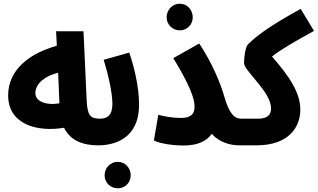

<svg xmlns="http://www.w3.org/2000/svg" viewBox="-20 -780 1716 1037"><path d="M588 -69C588 -107 564 -139 520 -139C466 -139 452 -158 448 -240L431 -611H283L287 -533C140 -492 24 -404 24 -265C24 -110 177 -65 326 -90C359 -22 426 5 510 5C558 5 588 -24 588 -69ZM171 -277C171 -329 225 -371 294 -387L301 -222C238 -210 171 -228 171 -277Z M510 5C591 5 731 -26 731 -215C731 -316 702 -427 678 -496L540 -457C562 -386 587 -284 587 -219C587 -158 560 -139 520 -139ZM616 237C656 237 686 206 686 167C686 127 656 94 616 94C576 94 545 127 545 167C545 206 576 237 616 237Z M951 -616C991 -616 1021 -648 1021 -686C1021 -727 991 -760 951 -760C911 -760 880 -727 880 -686C880 -648 911 -616 951 -616ZM1273 5C1322 5 1350 -24 1350 -69C1350 -107 1328 -139 1283 -139C1245 -139 1217 -168 1191 -260C1171 -330 1126 -440 1056 -545L916 -466C1002 -325 1031 -250 1031 -204C1031 -158 1003 -143 956 -143C922 -143 873 -149 835 -160L811 -21C851 -2 924 6 970 6C1050 6 1097 -19 1124 -57C1163 -13 1220 5 1273 5Z M1602 -187C1602 -280 1543 -367 1449 -475C1497 -512 1566 -553 1676 -613L1604 -732C1441 -643 1362 -584 1319 -540C1305 -525 1298 -468 1298 -440C1298 -418 1329 -387 1378 -326C1412 -284 1444 -237 1444 -194C1444 -165 1430 -139 1374 -139H1282L1272 5H1365C1548 5 1602 -102 1602 -187Z"/></svg>

Font: Noto Sans Arabic UI ExtraCondensed Extra
Style: Regular
Weight: 800
Width: 3
Designer: Nadine Chahine - Monotype Design Team
Foundry: Monotype Imaging Inc.
Version: Version 1.900